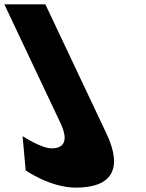

<svg xmlns="http://www.w3.org/2000/svg" viewBox="-179 -845 668 880"><path d="M29 -825H-159L98.2 -281C137.4 -198 112 -165 58 -165C10 -165 -75.5 -221 -75.5 -221L-61.3 -64C-61.3 -64 51.1 15 169.1 15C334.1 15 385.4 -71 308.9 -233Z"/></svg>

Font: Hussar
Style: BdOpOblFive
Weight: 700
Foundry: Cannot Into Space Fonts
Version: Version 2.00